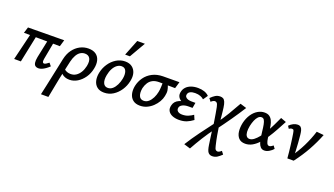

<svg xmlns="http://www.w3.org/2000/svg" viewBox="-80 -1368 4028 2314"><g transform="rotate(20 1934.0 -211.0)"><path d="M359 6Q338 6 322 -5Q306 -16 301.5 -43.5Q297 -71 306 -118L367 -410H441L388 -125Q386 -115 385.5 -102Q385 -89 389.5 -80Q394 -71 406 -71Q415 -71 429.5 -79Q444 -87 465 -104L495 -67Q472 -45 448.5 -28.5Q425 -12 403 -3Q381 6 359 6ZM49 0 148 -410H220L135 0ZM514 -333 52 -337 76 -414 539 -418Z M498 289Q512 225 525.5 163.5Q539 102 551.5 41.5Q564 -19 577 -78.5Q590 -138 602 -198Q618 -272 655 -322Q692 -372 742.5 -398.5Q793 -425 850 -425Q909 -425 945.5 -399.5Q982 -374 994.5 -327.5Q1007 -281 994 -220Q981 -154 945 -102.5Q909 -51 860.5 -21.5Q812 8 758 8Q726 8 701.5 -1.5Q677 -11 660.5 -26.5Q644 -42 638 -58L664 -98Q677 -79 701 -70.5Q725 -62 749 -62Q788 -62 818.5 -82Q849 -102 870.5 -137.5Q892 -173 902 -220Q915 -285 895.5 -319Q876 -353 830 -353Q799 -353 772.5 -336.5Q746 -320 726 -285.5Q706 -251 694 -200Q676 -119 663.5 -63.5Q651 -8 642.5 34Q634 76 627 112.5Q620 149 612 190.5Q604 232 593 289Z M1204 11Q1148 11 1114 -16Q1080 -43 1068.5 -89Q1057 -135 1068 -192Q1081 -257 1117 -311Q1153 -365 1205.5 -397.5Q1258 -430 1319 -430Q1373 -430 1408 -404Q1443 -378 1456 -333Q1469 -288 1456 -228Q1443 -164 1407 -109.5Q1371 -55 1319 -22Q1267 11 1204 11ZM1227 -58Q1262 -58 1288.5 -81.5Q1315 -105 1333.5 -143Q1352 -181 1360 -222Q1372 -281 1357 -321Q1342 -361 1298 -361Q1267 -361 1239.5 -340.5Q1212 -320 1192.5 -283.5Q1173 -247 1164 -198Q1152 -135 1168.5 -96.5Q1185 -58 1227 -58ZM1288 -507 1369 -711H1467L1349 -507Z M1664 11Q1608 11 1574 -16Q1540 -43 1528.5 -89Q1517 -135 1528 -192Q1541 -253 1577 -304Q1613 -355 1671.5 -385.5Q1730 -416 1807 -417L2017 -418L1992 -333Q1933 -334 1883.5 -334.5Q1834 -335 1786 -335Q1738 -335 1705 -318Q1672 -301 1652 -270Q1632 -239 1622 -198Q1611 -137 1627 -98.5Q1643 -60 1687 -60Q1722 -60 1749 -83.5Q1776 -107 1794.5 -144Q1813 -181 1821 -222Q1824 -234 1826 -253.5Q1828 -273 1829 -294.5Q1830 -316 1830 -334.5Q1830 -353 1828 -361L1883 -373Q1890 -353 1900 -329.5Q1910 -306 1915 -276Q1920 -246 1910 -202Q1903 -165 1881 -127Q1859 -89 1826.5 -58Q1794 -27 1753 -8Q1712 11 1664 11Z M2164 11Q2117 11 2080 -4Q2043 -19 2025.5 -49Q2008 -79 2020 -124Q2033 -178 2088.5 -202Q2144 -226 2223 -226L2219 -186Q2171 -186 2133.5 -202Q2096 -218 2078.5 -248.5Q2061 -279 2073 -321Q2081 -354 2105 -378.5Q2129 -403 2166.5 -416.5Q2204 -430 2253 -430Q2299 -430 2335 -417.5Q2371 -405 2395 -380L2354 -321Q2339 -337 2310 -348.5Q2281 -360 2241 -360Q2204 -360 2179.5 -348Q2155 -336 2150 -312Q2145 -292 2155 -278Q2165 -264 2185.5 -257Q2206 -250 2234 -250H2283L2271 -181H2223Q2173 -181 2143.5 -165.5Q2114 -150 2109 -126Q2103 -96 2123 -79Q2143 -62 2180 -62Q2223 -62 2256.5 -76Q2290 -90 2318 -110L2343 -52Q2303 -22 2262 -5.5Q2221 11 2164 11Z M2691 285Q2658 285 2639 262Q2620 239 2610 171Q2603 120 2594.5 64.5Q2586 9 2583 -46Q2577 -87 2570 -129Q2563 -171 2556.5 -212Q2550 -253 2542 -291Q2534 -328 2523.5 -339Q2513 -350 2498 -350Q2487 -350 2473.5 -342.5Q2460 -335 2450 -324L2421 -362Q2451 -392 2478 -408.5Q2505 -425 2540 -425Q2562 -425 2577.5 -416Q2593 -407 2604 -382Q2615 -357 2621 -311Q2624 -288 2627 -262Q2630 -236 2632.5 -208.5Q2635 -181 2637.5 -154.5Q2640 -128 2642 -103Q2652 -35 2663 27Q2674 89 2689 151Q2697 188 2707.5 199Q2718 210 2733 210Q2743 210 2756.5 202.5Q2770 195 2781 184L2810 222Q2780 251 2753 268Q2726 285 2691 285ZM2409 289 2327 264Q2385 171 2452.5 79.5Q2520 -12 2592 -107L2614 -33Q2554 47 2503.5 128Q2453 209 2409 289ZM2625 -35 2602 -111Q2659 -188 2707.5 -269Q2756 -350 2798 -426L2879 -401Q2823 -312 2758.5 -219.5Q2694 -127 2625 -35Z M3013 8Q2958 8 2929 -23.5Q2900 -55 2894 -106.5Q2888 -158 2901 -218Q2916 -282 2947.5 -329Q2979 -376 3021 -401Q3063 -426 3108 -426Q3147 -426 3170.5 -409.5Q3194 -393 3207.5 -365Q3221 -337 3227.5 -302Q3234 -267 3239 -231Q3244 -188 3249 -150Q3254 -112 3264.5 -88.5Q3275 -65 3295 -65Q3306 -65 3319 -72Q3332 -79 3345 -90L3370 -55Q3351 -32 3319.5 -13Q3288 6 3258 6Q3228 6 3210 -12.5Q3192 -31 3182 -61Q3172 -91 3166.5 -127.5Q3161 -164 3157 -200Q3152 -250 3145 -286Q3138 -322 3126.5 -341Q3115 -360 3092 -360Q3069 -360 3050 -340.5Q3031 -321 3017 -288Q3003 -255 2994 -213Q2985 -166 2987.5 -133Q2990 -100 3004 -82Q3018 -64 3043 -64Q3070 -64 3099 -86Q3128 -108 3157 -144.5Q3186 -181 3214 -229Q3242 -277 3267.5 -329Q3293 -381 3316 -432L3386 -406Q3354 -346 3321.5 -286.5Q3289 -227 3254 -174Q3219 -121 3181.5 -80Q3144 -39 3102 -15.5Q3060 8 3013 8Z M3553 0Q3550 -38 3545.5 -81.5Q3541 -125 3535.5 -167Q3530 -209 3525 -245Q3520 -281 3516 -304Q3511 -334 3506 -344.5Q3501 -355 3485 -355Q3475 -355 3465 -351Q3455 -347 3447 -341L3426 -373Q3451 -398 3478.5 -411.5Q3506 -425 3532 -425Q3560 -425 3574 -410.5Q3588 -396 3594 -371.5Q3600 -347 3603 -315Q3608 -266 3611.5 -217.5Q3615 -169 3617 -120Q3619 -71 3619 -23L3577 -30Q3648 -127 3696.5 -225.5Q3745 -324 3776 -423L3868 -414Q3827 -309 3769.5 -205.5Q3712 -102 3634 0Z"/></g></svg>

Font: Ysabeau Office SemiBold
Style: Italic
Weight: 600
Italic angle: -12°
Designer: Christian Thalmann (Catharsis Fonts)
Version: Version 2.001;gftools[0.9.30]; featfreeze: tnum,lnum,ss02